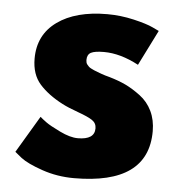

<svg xmlns="http://www.w3.org/2000/svg" viewBox="-44 -570 581 627"><g transform="rotate(5 246.0 -256.5)"><path d="M283 -528Q327 -528 370 -518Q413 -508 434 -498L455 -488L397 -372Q337 -404 283 -404Q253 -404 240.5 -397.5Q228 -391 228 -373Q228 -369 229 -365Q230 -361 233 -357.5Q236 -354 238.5 -351.5Q241 -349 247 -346Q253 -343 256.5 -341.5Q260 -340 268 -337Q276 -334 280 -332.5Q284 -331 293.5 -328Q303 -325 308 -324Q339 -315 362 -304Q385 -293 410.5 -274Q436 -255 450 -226Q464 -197 464 -160Q464 15 221 15Q166 15 116.5 -2Q67 -19 45 -36L23 -54L95 -175Q103 -168 116 -158.5Q129 -149 163 -132.5Q197 -116 222 -116Q277 -116 277 -153Q277 -170 263 -179.5Q249 -189 215.5 -201Q182 -213 163 -223Q115 -248 87 -279.5Q59 -311 59 -363Q59 -441 119.5 -484.5Q180 -528 283 -528Z"/></g></svg>

Font: Hussar
Style: BoldWeb
Weight: 700
Foundry: Cannot Into Space Fonts
Version: Version 2.00